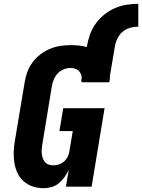

<svg xmlns="http://www.w3.org/2000/svg" viewBox="-20 -980 746 1008"><path d="M209 8Q179 8 152 -1Q125 -10 104.5 -28Q84 -46 72 -71.5Q60 -97 55.5 -124.5Q51 -152 52 -181.5Q53 -211 58 -240L109 -545Q113 -573 122.5 -599.5Q132 -626 149 -650Q166 -674 189.5 -692.5Q213 -711 239.5 -722.5Q266 -734 294 -738.5Q322 -743 349 -743Q371 -743 393 -741Q415 -739 435 -733L436 -735Q441 -766 451.5 -796.5Q462 -827 481 -854Q500 -881 526.5 -902.5Q553 -924 583 -937Q613 -950 644 -955Q675 -960 706 -960V-840Q685 -840 663 -834Q641 -828 623.5 -813Q606 -798 596 -777Q586 -756 583 -735L557 -581Q557 -574 556.5 -567Q556 -560 555 -554Q554 -552 554 -550.5Q554 -549 554 -548H408Q408 -548 408 -548.5Q408 -549 408 -550Q408 -551 408.5 -552Q409 -553 409 -554H406L409 -574Q408 -585 403 -594.5Q398 -604 390 -611Q382 -618 371 -620.5Q360 -623 349 -623Q331 -623 313 -615.5Q295 -608 282 -593.5Q269 -579 262 -561.5Q255 -544 252 -526L202 -221Q200 -208 199 -195.5Q198 -183 199.5 -171Q201 -159 205 -148Q209 -137 216.5 -128.5Q224 -120 235.5 -116Q247 -112 259 -112Q275 -112 290 -117Q305 -122 317.5 -133.5Q330 -145 336.5 -159.5Q343 -174 345 -190L362 -292H292L312 -412H529L461 0H326L341 -89Q332 -69 319 -50.5Q306 -32 289 -18Q272 -4 251 2Q230 8 209 8Z"/></svg>

Font: Iosevka Slab HvExObl
Style: Regular
Weight: 900
Width: 7
Italic angle: -9°
Monospace: yes
Designer: Belleve Invis
Foundry: Belleve Invis
Version: Version 11.1.1; ttfautohint (v1.8.3)